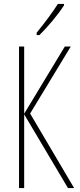

<svg xmlns="http://www.w3.org/2000/svg" viewBox="-20 -949 403 969"><path d="M323 0 102 -372V0H76V-714H102V-375L307 -714H337L132 -376L354 0ZM303 -922Q280 -886 244.5 -843.5Q209 -801 179 -772H165V-784Q234 -869 272 -929H303Z"/></svg>

Font: Noto Sans Display Thin Cond
Style: Regular
Weight: 250
Width: 3
Designer: Monotype Design team
Foundry: Monotype Imaging Inc.
Version: Version 1.000